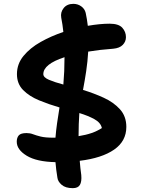

<svg xmlns="http://www.w3.org/2000/svg" viewBox="-20 -833 740 997"><path d="M358 144Q320 144 300 126.5Q280 109 278 89Q271 47 268 9Q170 7 118.5 -24.5Q67 -56 67 -97Q67 -118 77.5 -130Q88 -142 118 -142Q136 -142 151.5 -136Q167 -130 191 -124Q215 -118 258 -118Q264 -118 268 -118Q271 -156 276.5 -194Q282 -232 289 -275Q234 -291 183 -312Q132 -333 100 -365.5Q68 -398 68 -448Q68 -501 102 -542.5Q136 -584 191 -615Q246 -646 309 -667Q305 -706 298 -741Q293 -769 310.5 -791Q328 -813 361 -813Q384 -813 402 -800Q420 -787 425 -766Q432 -733 436 -699Q500 -710 549 -710Q596 -710 615 -689Q634 -668 634 -640Q634 -617 617.5 -600Q601 -583 568 -580Q498 -575 438 -565Q435 -513 427.5 -463Q420 -413 411 -366Q467 -349 518.5 -325.5Q570 -302 603 -265.5Q636 -229 636 -174Q636 -100 572.5 -56Q509 -12 394 2Q397 41 402 76Q405 110 395 127Q385 144 358 144ZM205 -448Q205 -431 234.5 -418.5Q264 -406 309 -394Q312 -428 313.5 -463.5Q315 -499 315 -536Q205 -500 205 -448ZM509 -168Q503 -196 470.5 -214Q438 -232 392 -246Q390 -219 389 -188.5Q388 -158 388 -126Q426 -132 455 -142Q484 -152 509 -168Z"/></svg>

Font: Shantell Sans Normal
Style: Regular
Weight: 600
Designer: Stephen Nixon, Anya Danilova, Shantell Martin
Foundry: Arrow Type
Version: Version 1.009;[a7da0bfa3]